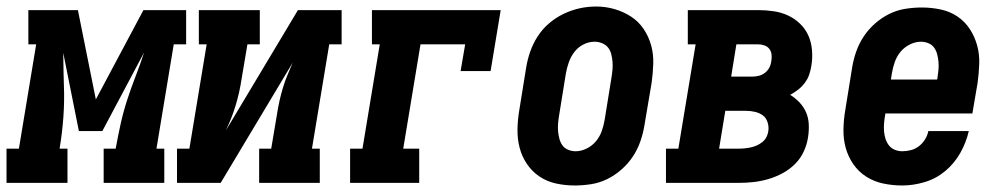

<svg xmlns="http://www.w3.org/2000/svg" viewBox="-58 -561 3078 589"><path d="M-38 0V-105H0L53 -425H29V-530H181L236 -256L382 -530H513V-425H475L422 -105H446V0H260V-105H297V-106Q304 -144 312 -180.5Q320 -217 332 -254Q344 -291 358 -327Q372 -363 384 -400L256 -159H184L136 -399Q136 -383 136.5 -367Q137 -351 137 -336L138 -300Q140 -252 136.5 -203Q133 -154 125 -106V-105H149V0Z M485 0V-105H523L576 -425H552V-530H739V-425H701L683 -318Q680 -298 675.5 -278Q671 -258 665 -238Q659 -218 651.5 -199Q644 -180 635 -161L856 -530H990V-425H952L899 -105H923V0H737V-105H774L792 -212Q795 -232 799.5 -252Q804 -272 810 -292Q816 -312 824 -331Q832 -350 840 -369L619 0Z M1016 0V-105H1054L1107 -425H1083V-530H1478L1447 -343H1355L1369 -425H1232L1179 -105H1228V0Z M1705 8Q1676 8 1648 2Q1620 -4 1597 -19.5Q1574 -35 1558.5 -58Q1543 -81 1536 -108Q1529 -135 1529.5 -164.5Q1530 -194 1535 -223L1556 -353Q1560 -378 1568.5 -402.5Q1577 -427 1591.5 -449.5Q1606 -472 1626.5 -489.5Q1647 -507 1671 -518.5Q1695 -530 1720 -535.5Q1745 -541 1771 -541Q1800 -541 1827.5 -533Q1855 -525 1878 -510Q1901 -495 1916.5 -472Q1932 -449 1939.5 -422Q1947 -395 1946 -365.5Q1945 -336 1941 -307L1919 -177Q1915 -152 1906.5 -127.5Q1898 -103 1883.5 -81Q1869 -59 1848.5 -41Q1828 -23 1804.5 -11.5Q1781 0 1755.5 4Q1730 8 1705 8ZM1708 -97Q1725 -97 1742 -105.5Q1759 -114 1770.5 -128Q1782 -142 1788 -159Q1794 -176 1797 -194L1818 -324Q1820 -336 1821 -348Q1822 -360 1821 -372Q1820 -384 1817 -395.5Q1814 -407 1807 -415.5Q1800 -424 1789 -428.5Q1778 -433 1766 -433Q1748 -433 1731.5 -424.5Q1715 -416 1704 -401.5Q1693 -387 1687 -370Q1681 -353 1678 -336L1657 -206Q1655 -194 1654 -182Q1653 -170 1654 -158.5Q1655 -147 1658 -135.5Q1661 -124 1667.5 -115Q1674 -106 1685 -101.5Q1696 -97 1708 -97Z M1985 0V-105H2023L2076 -425H2052V-530H2268Q2292 -530 2315.5 -526.5Q2339 -523 2359.5 -513.5Q2380 -504 2396.5 -488Q2413 -472 2422 -451.5Q2431 -431 2433 -407Q2435 -383 2431 -359Q2429 -346 2424.5 -332.5Q2420 -319 2411 -307Q2402 -295 2390.5 -286Q2379 -277 2366 -270Q2381 -261 2394 -247.5Q2407 -234 2414.5 -217Q2422 -200 2423 -180.5Q2424 -161 2421 -141Q2418 -119 2408 -97Q2398 -75 2381 -58Q2364 -41 2342.5 -29.5Q2321 -18 2298.5 -11.5Q2276 -5 2253.5 -2.5Q2231 0 2209 0ZM2185 -326H2250Q2260 -326 2270 -328.5Q2280 -331 2288.5 -337.5Q2297 -344 2302 -353.5Q2307 -363 2308 -373Q2310 -383 2309 -393Q2308 -403 2302.5 -410.5Q2297 -418 2287.5 -421.5Q2278 -425 2268 -425H2201ZM2148 -105H2209Q2218 -105 2227.5 -106Q2237 -107 2246 -109Q2255 -111 2264 -115Q2273 -119 2281 -125.5Q2289 -132 2293.5 -141Q2298 -150 2299 -159Q2301 -173 2296.5 -186.5Q2292 -200 2281.5 -207.5Q2271 -215 2257.5 -218Q2244 -221 2230 -221H2167Z M2710 8Q2680 8 2651.5 2Q2623 -4 2599.5 -19Q2576 -34 2560 -57Q2544 -80 2536.5 -107Q2529 -134 2529.5 -164Q2530 -194 2535 -223L2556 -353Q2560 -378 2568.5 -402.5Q2577 -427 2591.5 -449Q2606 -471 2626.5 -489Q2647 -507 2670.5 -518.5Q2694 -530 2719.5 -534Q2745 -538 2770 -538Q2799 -538 2827.5 -532Q2856 -526 2879 -510.5Q2902 -495 2917 -472Q2932 -449 2939.5 -422Q2947 -395 2946 -365.5Q2945 -336 2941 -307L2925 -213H2658L2657 -206Q2655 -194 2654 -182Q2653 -170 2654 -158Q2655 -146 2658.5 -135Q2662 -124 2669 -115Q2676 -106 2687 -101.5Q2698 -97 2710 -97Q2723 -97 2736.5 -100.5Q2750 -104 2761 -112.5Q2772 -121 2779.5 -133Q2787 -145 2790 -159H2914Q2906 -124 2888 -92Q2870 -60 2842 -36.5Q2814 -13 2779 -2.5Q2744 8 2710 8ZM2675 -317H2817L2818 -324Q2820 -336 2821 -348Q2822 -360 2821 -371.5Q2820 -383 2817 -394.5Q2814 -406 2807.5 -415Q2801 -424 2790 -428.5Q2779 -433 2767 -433Q2750 -433 2733 -424.5Q2716 -416 2704.5 -402Q2693 -388 2687 -371Q2681 -354 2678 -336Z"/></svg>

Font: Iosevka Curly Slab XBdObl
Style: Regular
Weight: 800
Italic angle: -9°
Monospace: yes
Designer: Belleve Invis
Foundry: Belleve Invis
Version: Version 11.1.0; ttfautohint (v1.8.3)